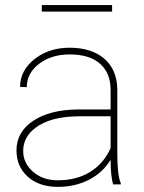

<svg xmlns="http://www.w3.org/2000/svg" viewBox="-20 -726 568 756"><path d="M425.3 0Q415.5 -33.7 415.5 -96.7Q384.3 -45.9 330.1 -18.1Q275.9 9.8 207.5 9.8Q134.3 9.8 89.6 -30Q44.9 -69.8 44.9 -133.8Q44.9 -206.5 110.6 -250.2Q176.3 -293.9 285.2 -294.9H415.5V-372.1Q415.5 -438.5 373.8 -475.1Q332 -511.7 254.4 -511.7Q182.1 -511.7 133.8 -474.6Q85.4 -437.5 85.4 -382.8L59.1 -383.8Q59.1 -448.2 115.7 -493.2Q172.4 -538.1 254.4 -538.1Q339.8 -538.1 390.1 -495.4Q440.4 -452.6 441.9 -375V-122.6Q441.9 -35.6 455.6 -4.4V0ZM207.5 -16.1Q281.7 -16.1 335.2 -49.3Q388.7 -82.5 415.5 -142.6V-268.1H293.5Q180.2 -268.1 120.1 -223.1Q71.3 -186.5 71.3 -131.8Q71.3 -83.5 109.9 -49.8Q148.4 -16.1 207.5 -16.1ZM421.4 -680.2H144.5V-706.1H421.4Z"/></svg>

Font: Roboto Thin
Style: Regular
Weight: 250
Designer: Google
Version: Version 2.134; 2016